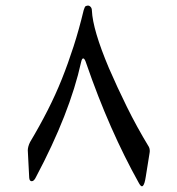

<svg xmlns="http://www.w3.org/2000/svg" viewBox="-20 -563 625 677"><path d="M275 -527Q277 -532 278.5 -536.5Q280 -541 284 -542Q292 -545 297 -541Q304 -536 304 -526Q307 -458 364 -323Q393 -256 427.5 -186Q462 -116 505 -45Q510 -35 507 -21L494 60Q486 113 470 83Q418 -10 371.5 -115.5Q325 -221 284 -340Q279 -356 274 -357Q269 -358 266 -344Q226 -163 107 61Q100 76 92 76Q84 76 83 64L78 -33Q78 -39 80 -46.5Q82 -54 86 -62Q120 -119 148 -174Q176 -229 198 -284Q220 -339 239.5 -399.5Q259 -460 275 -527Z"/></svg>

Font: Amiri Modified
Style: Regular
Weight: 400
Version: 0.117-H1